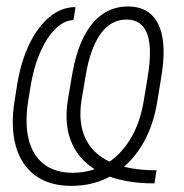

<svg xmlns="http://www.w3.org/2000/svg" viewBox="-20 -573 577 602"><path d="M470.7 -39.1 464.4 2Q363.8 2 298.8 -30Q233.9 -62 206.8 -120.6Q179.7 -179.2 192.9 -260.3L205.6 -335.4Q217.3 -406.2 241.2 -454.6Q265.1 -502.9 300.3 -527.8Q335.4 -552.7 381.3 -552.7Q427.7 -552.7 455.1 -526.6Q482.4 -500.5 490 -450.9Q497.6 -401.4 485.4 -330.1L473.1 -254.4Q460 -173.3 422.9 -114Q385.7 -54.7 330.1 -22.5Q274.4 9.8 204.1 9.8Q134.8 9.8 90.3 -22.9Q45.9 -55.7 29.3 -116Q12.7 -176.3 25.9 -258.3L34.2 -310.1Q46.4 -382.8 73 -436.8Q99.6 -490.7 136.5 -520.8Q173.3 -550.8 216.8 -550.8L210.4 -509.8Q182.6 -509.8 155.5 -484.1Q128.4 -458.5 107.9 -413.3Q87.4 -368.2 77.1 -310.1L68.8 -258.3Q57.1 -187.5 69.8 -136.5Q82.5 -85.4 117.7 -58.3Q152.8 -31.2 208.5 -31.2Q266.1 -31.7 311.8 -58.8Q357.4 -85.9 387.9 -135.7Q418.5 -185.5 430.2 -253.9L442.9 -330.6Q458 -421.9 441.7 -466.6Q425.3 -511.2 377.4 -511.7Q328.1 -512.2 295.4 -466.8Q262.7 -421.4 248.5 -335.4L235.8 -260.3Q224.6 -189 247.6 -139.6Q270.5 -90.3 326.7 -64.7Q382.8 -39.1 470.7 -39.1Z"/></svg>

Font: Inter Tight ExtraLight
Style: Italic
Weight: 250
Italic angle: -9.39999°
Designer: Rasmus Andersson
Foundry: rsms
Version: Version 3.004